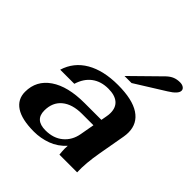

<svg xmlns="http://www.w3.org/2000/svg" viewBox="-202 -900 1058 1058"><g transform="rotate(45 327.0 -371.0)"><path d="M34 -111Q34 -199 107 -249Q180 -299 310 -299H441L447 -332Q450 -347 450 -361Q450 -404 423.5 -426Q397 -448 347 -448Q290 -448 251 -419Q212 -390 195 -334H85Q110 -415 183.5 -457.5Q257 -500 370 -500Q482 -500 539 -462.5Q596 -425 596 -355Q596 -339 593 -321L565 -163Q548 -68 551 0H413Q412 -10 411 -21Q410 -32 410 -45Q410 -59 411 -67Q374 -26 325 -8Q276 10 224 10Q129 10 81.5 -21.5Q34 -53 34 -111ZM416 -163 431 -247H342Q267 -247 224.5 -212Q182 -177 182 -113Q182 -40 264 -40Q326 -40 366 -73.5Q406 -107 416 -163ZM523 -720Q541 -737 559.5 -744.5Q578 -752 601 -752Q618 -752 629 -744.5Q640 -737 640 -725Q640 -700 588 -668L415 -560H360Z"/></g></svg>

Font: Fahkwang
Style: Bold Italic
Weight: 700
Italic angle: -10°
Designer: Suppakit Chalermlarp | Katatrad Co.,Ltd.
Foundry: Cadson Demak Co.,Ltd.
Version: Version 1.000; ttfautohint (v1.6)